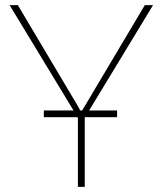

<svg xmlns="http://www.w3.org/2000/svg" viewBox="-20 -731 637 751"><path d="M438 -298.8V-272.5H312.5L311.5 -270V0H284.7V-270L283.2 -272.5H151.4V-298.8H267.6L17.6 -710.9H49.8L284.7 -315.9L293.9 -298.8H301.3L546.4 -710.9H578.6L328.6 -298.8Z"/></svg>

Font: Roboto-Thin
Style: Regular
Weight: 250
Designer: Google
Version: Version 1.100141; 2013; ttfautohint (v0.94.14-c901) -l 8 -r 